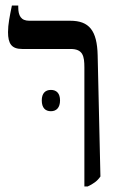

<svg xmlns="http://www.w3.org/2000/svg" viewBox="-20 -667 431 694"><path d="M285 7H297C318 -3 331 -12 343 -29L333 -467C331 -557 302 -592 234 -592H86C56 -592 46 -610 46 -641V-647H23C15 -608 9 -579 9 -551C9 -509 22 -490 60 -490H235C280 -490 285 -464 285 -423ZM131 -304C131 -277 144 -265 164 -265C184 -265 197 -278 197 -304C197 -330 184 -342 164 -342C144 -342 131 -330 131 -304Z"/></svg>

Font: Noto Serif Hebrew Condensed Medium
Style: Regular
Weight: 500
Width: 3
Designer: Monotype Design Team
Foundry: Monotype Imaging Inc.
Version: Version 2.004